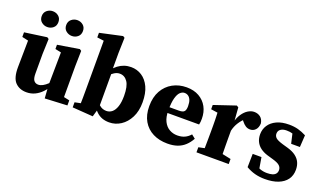

<svg xmlns="http://www.w3.org/2000/svg" viewBox="-72 -1184 2800 1657"><g transform="rotate(20 1327.5 -356.0)"><path d="M214.5 15.1Q150 15.1 111.1 -25.4Q72.2 -65.9 73.2 -164.9L76.9 -433.8L108.5 -401.8L19.3 -421.8V-464.2L223 -493L238.6 -482.3L233.6 -342.7V-164Q233.6 -117.4 248.3 -99.4Q263 -81.4 288.2 -81.4Q308.2 -81.4 329.4 -93Q350.7 -104.7 370.9 -123.9Q391.1 -143 405.9 -163.7L428.7 -124.3H409.4Q386 -80.5 356 -49.3Q326.1 -18.2 290.9 -1.5Q255.7 15.1 214.5 15.1ZM382.4 10.8 374.3 -106.9V-108.2L378.1 -409.9L323.3 -421.8V-460.6L522.1 -493L537.8 -482.3L534.8 -342.7V-57.1L587.2 -45.9V0.7ZM191.5 -575.5Q161.8 -575.5 138.3 -594.7Q114.8 -613.8 114.8 -648Q114.8 -682 138.3 -701.3Q161.8 -720.6 191.5 -720.6Q222.8 -720.6 245.6 -701.3Q268.4 -682 268.4 -648Q268.4 -613.8 245.6 -594.7Q222.8 -575.5 191.5 -575.5ZM417 -575.5Q387.1 -575.5 363.6 -594.7Q340 -613.8 340 -648Q340 -682 363.6 -701.3Q387.1 -720.6 417 -720.6Q448.1 -720.6 470.9 -701.3Q493.7 -682 493.7 -648Q493.7 -613.8 470.9 -594.7Q448.1 -575.5 417 -575.5Z M635.6 0.7V-45.9L689.3 -56.8Q690.3 -81.1 690.3 -108.3Q690.3 -135.5 690.5 -162.1Q690.6 -188.7 690.6 -209.3V-631.3L628.5 -639.2V-681.5L834.6 -726.5L850.7 -716.4L846.7 -576.3V-423.8L849.7 -410.8V-76V-72.6L824.5 14.2ZM974.1 15.1Q938.3 15.1 909 4.4Q879.7 -6.4 855.9 -29.4Q832.1 -52.4 812.1 -87.3H787.4L796.4 -157.7Q827.4 -116.4 854.3 -93Q881.3 -69.5 917.7 -69.5Q947.3 -69.5 969.9 -88.2Q992.5 -106.9 1005.5 -145.6Q1018.6 -184.2 1018.6 -243.2Q1018.6 -332.1 991.2 -372Q963.8 -411.9 919.2 -411.9Q893.4 -411.9 869.7 -396.6Q846 -381.3 826 -360.9Q806 -340.5 789.1 -322.9L780.1 -407.8H823Q847.4 -439.1 873.8 -458.9Q900.2 -478.7 929.8 -488.7Q959.5 -498.6 992.2 -498.6Q1046.6 -498.6 1091 -470Q1135.4 -441.3 1161.6 -385.3Q1187.8 -329.2 1187.8 -245.5Q1187.8 -165 1158 -106.4Q1128.2 -47.9 1079.6 -16.4Q1030.9 15.1 974.1 15.1Z M1508.8 15.1Q1433.8 15.1 1376 -13.9Q1318.2 -42.9 1285.5 -98.9Q1252.7 -155 1252.7 -236.2Q1252.7 -318.9 1285.5 -377.5Q1318.3 -436 1375 -467.3Q1431.8 -498.6 1502.2 -498.6Q1569.4 -498.6 1617.4 -471Q1665.4 -443.4 1691.2 -396Q1716.9 -348.5 1716.9 -287.5Q1716.9 -271.2 1715.6 -258.8Q1714.3 -246.5 1711.3 -233.6H1320V-286.2H1505.8Q1543.3 -286.2 1555.7 -300.9Q1568 -315.5 1568 -348.9Q1568 -383.9 1559.1 -405.4Q1550.1 -426.9 1535.1 -436.9Q1520.1 -447 1501.5 -447Q1480.3 -447 1461.6 -429.6Q1442.9 -412.2 1431.5 -371Q1420 -329.7 1420 -256.7Q1420 -196.2 1439.7 -157.1Q1459.3 -117.9 1492.6 -99.1Q1525.8 -80.3 1565.1 -80.3Q1603.6 -80.3 1632.3 -93.3Q1661.1 -106.4 1684 -132.6L1718.5 -105Q1697.1 -66 1668 -39.1Q1639 -12.2 1600.1 1.5Q1561.2 15.1 1508.8 15.1Z M1772.1 0V-46.6L1867.7 -66.6H1972.7L2068.2 -46.6V0ZM1825.4 0Q1826.4 -23 1826.9 -60.5Q1827.4 -98 1827.9 -138.5Q1828.4 -179 1828.4 -210V-268.6Q1828.4 -296.6 1827.9 -314.6Q1827.4 -332.7 1826.9 -348.2Q1826.4 -363.7 1825.4 -383.7L1764.1 -392.7V-432L1961.5 -498.6L1978.6 -487.9L1987.8 -365V-363V-210Q1987.8 -179 1988.3 -138.5Q1988.8 -98 1989.3 -60.5Q1989.8 -23 1990.8 0ZM1987.2 -274.5 1951.7 -343.2H1979.6Q1992.1 -395.2 2015 -429.6Q2038 -463.9 2066.5 -481.3Q2095 -498.6 2122.3 -498.6Q2155.2 -498.6 2179.1 -480.5Q2203 -462.3 2209.1 -424.8Q2207.7 -386.3 2187.9 -364.8Q2168.1 -343.3 2138.1 -343.3Q2115.4 -343.3 2097.3 -354.8Q2079.1 -366.2 2060.8 -389.5L2031.7 -427.7L2072.2 -413.3Q2045.3 -393.6 2021.2 -356.5Q1997.1 -319.4 1987.2 -274.5Z M2404.2 15.1Q2355.2 15.1 2312.7 3.9Q2270.3 -7.4 2230.5 -30.7L2232.8 -153.4H2313.3L2335.8 -19.5H2282V-78.9Q2314.1 -59.9 2342.5 -49.8Q2370.8 -39.8 2404.8 -39.8Q2433.6 -39.8 2453.7 -46.1Q2473.7 -52.4 2483.9 -65.7Q2494.2 -78.9 2494.2 -98.8Q2494.2 -122.3 2476.5 -139.3Q2458.8 -156.3 2409.7 -170.2L2355.9 -185.8Q2317.8 -197.7 2290.6 -218.2Q2263.5 -238.6 2249.2 -268Q2234.9 -297.4 2234.9 -335Q2234.9 -381.2 2259.1 -418.1Q2283.4 -455.1 2329.8 -476.8Q2376.2 -498.6 2443.6 -498.6Q2488.1 -498.6 2525.9 -488.5Q2563.6 -478.3 2602 -458.3L2595.2 -348.5H2514.8L2487.8 -466.1H2541.7V-411.1Q2514.9 -428.7 2494 -436Q2473.1 -443.4 2439.7 -443.4Q2406.5 -443.4 2385.8 -429.2Q2365.2 -414.9 2365.2 -387.5Q2365.2 -366.5 2381 -350.9Q2396.9 -335.3 2448.7 -319.9L2497.4 -306Q2545.2 -292.3 2574.3 -270.1Q2603.4 -248 2616.9 -218.4Q2630.4 -188.9 2630.4 -151.2Q2630.4 -98.4 2603.1 -61.3Q2575.8 -24.2 2525.3 -4.5Q2474.9 15.1 2404.2 15.1Z"/></g></svg>

Font: Source Serif 4 Variable
Style: Regular
Weight: 400
Designer: Frank Grießhammer
Foundry: Adobe
Version: Version 4.005;hotconv 1.1.0;makeotfexe 2.6.0